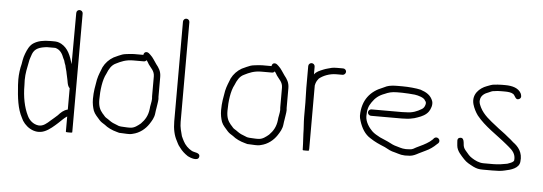

<svg xmlns="http://www.w3.org/2000/svg" viewBox="-50 -841 3044 1076"><g transform="rotate(5 1472.0 -303.5)"><path d="M377 -103 341 -89V-6C341 0.2 377 1.6 377 -3ZM341 -248V-128C317.1 -122 302.4 -107 288 -91L270 -75C263.3 -69 256.3 -63 249 -57C233.5 -43.1 211.5 -21.6 184 -25C153.9 -28.8 131.8 -50.2 121 -74C98.9 -118.3 87 -176.9 87 -243C86.3 -253 86 -262.7 86 -272C86 -309.6 93.8 -342 100 -373C102.3 -391.2 109.6 -405.6 114 -421C126.7 -452.8 154.4 -461.6 194 -466H241C269 -459 281.7 -436.9 291 -412L297 -400L301 -386C303 -381.3 304.7 -377 306 -373C308.5 -358.2 314.7 -343.3 317 -327L321 -309C326.7 -289.1 326.2 -259.8 341 -248ZM377 -6V-671C377 -681.4 368.7 -689 358.5 -689C348.3 -689 341 -681.3 341 -671L340 -383C326.4 -430.5 311 -470.1 272 -492C255.1 -500.5 246.8 -502 227 -502H210C170.6 -502 140.9 -496 116 -480C95.5 -466.8 83.7 -441.3 75 -418L69 -400C65.1 -386.9 63.8 -374.4 61 -359C54.5 -335 50 -301.9 50 -272C50 -262 50.3 -251.7 51 -241C55.8 -168.3 62.5 -108.2 89 -59C106 -16.5 164.1 29.7 223.5 3.5C250.2 -8.2 273.4 -29.5 294 -48C310.2 -62.6 323.1 -77.8 341 -89V-3C341 1.4 377 0.4 377 -6Z M798 -172C793.8 -133.8 778.3 -108.3 756 -86C740.6 -73.4 721.6 -57 697 -57H683C678.3 -57 671.7 -57.3 663 -58C655 -58 649.3 -58.3 646 -59L634 -61C625.9 -63.7 606.5 -71.8 599.5 -75C584.5 -81.9 574 -92.2 560 -100C551.6 -104.2 545.4 -115.5 538 -122C521.2 -141.6 512 -161.6 512 -199C512 -250.8 519.1 -311.2 539 -347C549.1 -372.3 562 -396.9 587 -408C614.9 -422 640.8 -434 683 -434H742C748 -434 753 -436.7 757 -442C762.7 -434.3 765.8 -429.4 771 -420C783.5 -401.2 805 -385.8 805 -355V-243C805 -238.3 805.3 -233.7 806 -229C806 -212.1 798 -185.4 798 -172ZM736 -470H683C670.7 -470 650.6 -467.2 640 -466C622.4 -464.2 613.1 -459.9 597 -453L571 -441C546.4 -427 526.4 -405.7 514 -381C505 -357 495.4 -337.8 489 -309C482.6 -272.6 476 -241.5 476 -199.5C476 -173.7 480.8 -152.5 487 -134C495 -113.9 510.9 -99.7 524 -84C533.8 -73.1 543.2 -68.9 555 -61C572 -46.4 599.4 -33.4 625 -27L639 -23C644.3 -22.3 652 -22 662 -22C671.3 -21.3 678.3 -21 683 -21H697C702.3 -21 708.3 -22 715 -24C753.9 -32.6 784.4 -57.7 804 -87C816.3 -106.1 828.4 -124.5 831 -150L833 -166C833.7 -168 834.2 -170.8 834.5 -174.5C835.6 -186.8 842 -215.5 842 -231C841.3 -235 841 -239 841 -243V-355C841 -387 827.6 -405.8 813 -424C799.6 -441.9 791.5 -459.2 775 -474L766 -482C762 -485.3 757.5 -487 752.5 -487C742.8 -487 737.4 -479.8 736 -470Z M941 -675V-114C941 -71.3 949.2 -34.4 965 -6L972 8C974.7 14 979.3 21 986 29C1000.1 48.4 1014.4 60.9 1034 74C1048.2 81.8 1092.1 98.1 1097.5 73C1103.1 46.7 1066.4 50.9 1053 42C1033.7 32.3 1014 12 1004 -8L997 -22C995 -26 993 -30.3 991 -35C984.8 -60 977 -81.5 977 -114V-675C977 -685.1 968.8 -693 959 -693C949.2 -693 941 -685.1 941 -675Z M1519 -172C1514.8 -133.8 1499.3 -108.3 1477 -86C1461.6 -73.4 1442.6 -57 1418 -57H1404C1399.3 -57 1392.7 -57.3 1384 -58C1376 -58 1370.3 -58.3 1367 -59L1355 -61C1346.9 -63.7 1327.5 -71.8 1320.5 -75C1305.5 -81.9 1295 -92.2 1281 -100C1272.6 -104.2 1266.4 -115.5 1259 -122C1242.2 -141.6 1233 -161.6 1233 -199C1233 -250.8 1240.1 -311.2 1260 -347C1270.1 -372.3 1283 -396.9 1308 -408C1335.9 -422 1361.8 -434 1404 -434H1463C1469 -434 1474 -436.7 1478 -442C1483.7 -434.3 1486.8 -429.4 1492 -420C1504.5 -401.2 1526 -385.8 1526 -355V-243C1526 -238.3 1526.3 -233.7 1527 -229C1527 -212.1 1519 -185.4 1519 -172ZM1457 -470H1404C1391.7 -470 1371.6 -467.2 1361 -466C1343.4 -464.2 1334.1 -459.9 1318 -453L1292 -441C1267.4 -427 1247.4 -405.7 1235 -381C1226 -357 1216.4 -337.8 1210 -309C1203.6 -272.6 1197 -241.5 1197 -199.5C1197 -173.7 1201.8 -152.5 1208 -134C1216 -113.9 1231.9 -99.7 1245 -84C1254.8 -73.1 1264.2 -68.9 1276 -61C1293 -46.4 1320.4 -33.4 1346 -27L1360 -23C1365.3 -22.3 1373 -22 1383 -22C1392.3 -21.3 1399.3 -21 1404 -21H1418C1423.3 -21 1429.3 -22 1436 -24C1474.9 -32.6 1505.4 -57.7 1525 -87C1537.3 -106.1 1549.4 -124.5 1552 -150L1554 -166C1554.7 -168 1555.2 -170.8 1555.5 -174.5C1556.6 -186.8 1563 -215.5 1563 -231C1562.3 -235 1562 -239 1562 -243V-355C1562 -387 1548.6 -405.8 1534 -424C1520.6 -441.9 1512.5 -459.2 1496 -474L1487 -482C1483 -485.3 1478.5 -487 1473.5 -487C1463.8 -487 1458.4 -479.8 1457 -470Z M1662 -488V-365C1662 -338.8 1664 -309.8 1664 -283V-202C1664 -171.3 1668 -138.3 1668 -108C1668 -95.2 1671 -61.4 1671 -51C1671 -44 1672 -25 1672 -18C1672 -15.3 1677 -14.3 1687 -15C1701 -14.3 1708 -15.3 1708 -18V-19H1705C1707 -20.3 1708 -22 1708 -24V-383L1711 -395C1715 -406.9 1719.8 -414.4 1727 -423C1748.7 -441.1 1784.9 -456 1823 -456H1858C1867.5 -456 1876 -464.9 1876 -474.5C1876 -484.2 1867.5 -492 1858 -492H1823C1813.7 -492 1804.7 -491.3 1796 -490C1778 -484.6 1765.3 -483 1747.5 -475.5C1727.7 -467.2 1708.9 -460.4 1698 -444V-488C1698 -498.1 1689.8 -506 1680 -506C1670.2 -506 1662 -498.1 1662 -488Z M2036 -241H2209C2217 -241 2225.3 -241.3 2234 -242C2249.5 -242 2267.1 -246.1 2280 -249L2298 -255C2321.8 -262.9 2345.2 -274.4 2358.5 -294C2367.4 -307.1 2377.9 -332.4 2371 -353C2359.3 -385.2 2334.1 -400 2301 -411C2277.6 -416.9 2231.5 -421 2199 -421H2171C2149.5 -421 2126.1 -419.2 2110 -413L2088 -403C2022.7 -377.9 1975 -326.4 1975 -236C1975 -228.7 1977 -219 1981 -207C1993.4 -167.4 2012.9 -134.3 2045 -115C2072.1 -96.9 2096 -86.6 2129 -73C2152.4 -60.6 2162.5 -53.9 2189 -48L2206 -43C2219.8 -38.4 2227.6 -37.2 2245 -36C2255 -36 2264.3 -36.3 2273 -37C2290.5 -38.3 2307.5 -47.1 2320 -54L2359 -73C2381.4 -83.2 2401.7 -97.7 2418 -114L2426 -121C2429.3 -124.3 2431 -128.5 2431 -133.5C2431 -143.4 2422.4 -152 2412.5 -152C2407.5 -152 2403.3 -150.3 2400 -147L2393 -139C2384.6 -130.6 2372.1 -121.2 2361 -115L2343 -105L2304 -86C2294.8 -80.9 2284.1 -73 2270 -73C2262.7 -72.3 2255.3 -72 2248 -72C2232.1 -73.2 2227.9 -73.6 2216 -77L2199 -82C2174.5 -88.1 2167.6 -93.2 2144 -105C2124.4 -114.8 2114.6 -116.7 2098 -125C2081.2 -134.4 2064.6 -142.4 2051 -156C2034 -173 2011 -204 2011 -237C2011 -273.1 2017.1 -293.8 2033 -316C2050.7 -342.5 2071.2 -358.8 2102 -370C2122 -379.1 2140.4 -385 2171 -385H2199C2213.3 -385 2259.6 -382.2 2271 -380.5C2291.2 -377.5 2324.3 -368.7 2331 -352C2335.7 -347.3 2338.5 -341 2336 -331C2333.3 -318.6 2326.3 -308.1 2316 -303C2293.2 -289.3 2267.2 -278 2232 -278C2224 -277.3 2216.3 -277 2209 -277H2036C2026.8 -277 2018 -268.2 2018 -259C2018 -249.8 2026.8 -241 2036 -241Z M2752 -442H2771C2789.8 -442 2809.1 -440.3 2820.5 -432C2831.7 -423.9 2835.7 -396.3 2856.5 -407.5C2870 -414.8 2866 -428.8 2861 -440C2846 -467.5 2813.1 -478 2771 -478H2752C2739.3 -478 2719.4 -476.3 2708 -475C2694.4 -473.8 2681.5 -467.2 2669 -463C2629.1 -448.5 2588.2 -411.4 2603 -356C2609.2 -334.2 2620.2 -312.4 2633 -295C2679.5 -236.8 2748.4 -195.7 2805 -148.5L2820 -136C2840.1 -119.3 2862.2 -99.4 2858 -62C2856 -54.1 2843.4 -48.4 2837 -46L2821 -40C2796.9 -35.2 2771.8 -31 2742 -31H2688C2661.9 -31 2638.9 -43.2 2622 -54C2606.9 -63.1 2597 -75.6 2586 -89C2578 -98 2571.2 -106.9 2569 -120L2567 -138C2565.3 -151.7 2561 -164.1 2545.5 -162C2523.2 -159 2533 -135.3 2533 -117C2535.6 -86 2561 -62.9 2578 -44C2593.7 -26.9 2610.4 -19 2633 -7C2652.7 2.3 2665.5 5 2688 5H2742C2765.9 5 2790.4 4.3 2810 -1C2844.4 -7.9 2889.1 -20.4 2893 -57C2900.1 -110.2 2872.2 -142.1 2843 -163C2834.1 -171.9 2821.7 -181.7 2811 -190C2788.9 -209.6 2762.1 -226.5 2739 -246C2705 -272.7 2667.2 -300.6 2647 -341C2640.9 -355.2 2633.5 -366.6 2637 -384C2639.7 -408.5 2661.7 -422.2 2682 -429C2691.1 -433 2701.6 -439 2713 -439C2722.8 -441.4 2739.9 -442 2752 -442Z"/></g></svg>

Font: HoneyBee
Style: Lit
Weight: 300
Foundry: Cannot Into Space Fonts
Version: Version 0.89